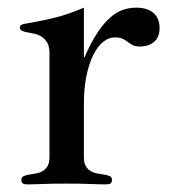

<svg xmlns="http://www.w3.org/2000/svg" viewBox="-20 -482 447 504"><path d="M109.9 -341.8Q109.9 -359.9 104 -369.9Q98.1 -379.9 89.6 -385.5Q81.1 -391.1 71 -393.3Q61 -395.5 52.5 -397Q43.9 -398.4 38.1 -401.1Q32.2 -403.8 32.2 -410.2Q32.2 -417 43 -419.2Q53.7 -421.4 75 -425Q96.2 -428.7 127.4 -436.5Q158.7 -444.3 200.2 -461.9V-332H202.1Q219.2 -371.6 236.3 -397Q253.4 -422.4 270.3 -436.8Q287.1 -451.2 303.7 -456.5Q320.3 -461.9 336.9 -461.9Q367.2 -461.9 383.1 -447.8Q398.9 -433.6 398.9 -408.2Q398.9 -383.8 384 -371.8Q369.1 -359.9 348.1 -359.9Q335.4 -359.9 328.4 -363.5Q321.3 -367.2 315.4 -371.8Q309.6 -376.5 302.2 -380.1Q294.9 -383.8 280.8 -383.8Q265.1 -383.8 250.5 -371.8Q235.8 -359.9 224.6 -337.2Q213.4 -314.5 206.8 -282.2Q200.2 -250 200.2 -209V-69.8Q200.2 -54.2 205.6 -45.4Q210.9 -36.6 219.2 -32.2Q227.5 -27.8 237.1 -26.4Q246.6 -24.9 254.9 -23.4Q263.2 -22 268.6 -19.3Q273.9 -16.6 273.9 -9.8Q273.9 -2.9 270 -0.5Q266.1 2 257.8 2Q248.5 2 239 1.7Q229.5 1.5 217.8 1Q206.1 0.5 190.7 0.2Q175.3 0 154.8 0Q134.3 0 119.1 0.2Q104 0.5 92.3 1Q80.6 1.5 71 1.7Q61.5 2 51.8 2Q43.5 2 39.8 -0.5Q36.1 -2.9 36.1 -9.8Q36.1 -16.6 41.5 -19.3Q46.9 -22 55.2 -23.4Q63.5 -24.9 73 -26.4Q82.5 -27.8 90.8 -32.2Q99.1 -36.6 104.5 -45.4Q109.9 -54.2 109.9 -69.8Z"/></svg>

Font: XB Zar
Style: Regular
Weight: 400
Designer: Behnam
Foundry: Irmug
Version: Version 8.005 2009